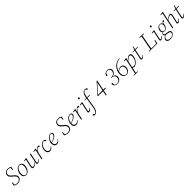

<svg xmlns="http://www.w3.org/2000/svg" viewBox="1042 -4081 7663 7663"><g transform="rotate(-45 4873.0 -249.5)"><path d="M24 -38 49 -176H76L73 -34L47 -59Q81 -35 117 -24Q153 -13 195 -13Q247 -13 286.5 -31Q326 -49 348 -82Q370 -115 370 -158Q370 -192 356 -218.5Q342 -245 314.5 -271Q287 -297 246 -328Q205 -360 178 -388.5Q151 -417 137 -447Q123 -477 123 -512Q123 -568 150 -607Q177 -646 222.5 -666.5Q268 -687 323 -687Q353 -687 380 -682Q407 -677 432 -667.5Q457 -658 482 -642L456 -506H429L434 -647L452 -624Q419 -645 389 -653Q359 -661 326 -661Q282 -661 245.5 -645.5Q209 -630 187.5 -600Q166 -570 166 -524Q166 -492 178 -466Q190 -440 214 -416.5Q238 -393 273 -366Q319 -331 350 -300.5Q381 -270 397.5 -239Q414 -208 414 -168Q414 -111 385 -70.5Q356 -30 307 -8Q258 14 195 14Q163 14 131.5 7.5Q100 1 72.5 -11Q45 -23 24 -38Z M672 13Q633 13 598.5 -5.5Q564 -24 542.5 -62.5Q521 -101 521 -160Q521 -219 539 -275Q557 -331 589 -376.5Q621 -422 664.5 -449Q708 -476 760 -476Q801 -476 835 -457Q869 -438 889.5 -400Q910 -362 910 -302Q910 -242 892 -185.5Q874 -129 841.5 -84.5Q809 -40 766 -13.5Q723 13 672 13ZM677 -10Q709 -10 737.5 -26.5Q766 -43 789.5 -72Q813 -101 829.5 -137.5Q846 -174 855 -215.5Q864 -257 864 -298Q864 -378 834 -415.5Q804 -453 756 -453Q723 -453 694 -436.5Q665 -420 641.5 -391.5Q618 -363 601.5 -325.5Q585 -288 576 -246.5Q567 -205 567 -163Q567 -84 598 -47Q629 -10 677 -10Z M1089 13Q1069 13 1054.5 5.5Q1040 -2 1033 -17.5Q1026 -33 1026 -55Q1026 -81 1031.5 -110.5Q1037 -140 1043 -168L1102 -437L1108 -427L999 -431L1002 -448L1141 -474L1151 -466L1088 -181Q1085 -163 1080.5 -142Q1076 -121 1073 -102Q1070 -83 1070 -70Q1070 -49 1080 -38Q1090 -27 1111 -27Q1134 -27 1163 -38.5Q1192 -50 1230.5 -76.5Q1269 -103 1318 -148L1323 -131H1318Q1274 -86 1234 -54Q1194 -22 1158 -4.5Q1122 13 1089 13ZM1326 13Q1305 13 1292.5 0.5Q1280 -12 1280 -34Q1280 -47 1283 -63.5Q1286 -80 1294 -113L1293 -114L1325 -266Q1335 -315 1344 -362.5Q1353 -410 1362 -461L1400 -474L1408 -467L1333 -107Q1330 -92 1327 -76.5Q1324 -61 1324 -49Q1324 -38 1330.5 -32Q1337 -26 1348 -26Q1371 -26 1398.5 -47.5Q1426 -69 1455 -105L1468 -95Q1448 -66 1426 -41.5Q1404 -17 1379 -2Q1354 13 1326 13Z M1644 -265 1637 -293H1645Q1668 -341 1696 -382.5Q1724 -424 1755 -450Q1786 -476 1818 -476Q1841 -476 1855 -470Q1869 -464 1876 -451Q1875 -434 1865.5 -424Q1856 -414 1838 -414Q1824 -414 1810.5 -420.5Q1797 -427 1781 -439L1768 -450L1802 -457V-452Q1775 -440 1748 -413.5Q1721 -387 1695.5 -349.5Q1670 -312 1644 -265ZM1550 0 1642 -435 1650 -426 1532 -431 1534 -448 1676 -474 1687 -465 1656 -304 1654 -294 1635 -204Q1624 -153 1615 -103.5Q1606 -54 1595 0L1556 6Z M2021 13Q1982 13 1949.5 -6Q1917 -25 1897.5 -63.5Q1878 -102 1878 -160Q1878 -221 1898.5 -277.5Q1919 -334 1954.5 -379Q1990 -424 2034.5 -450Q2079 -476 2128 -476Q2152 -476 2171.5 -467Q2191 -458 2204.5 -444.5Q2218 -431 2223 -415Q2222 -403 2214 -397Q2206 -391 2196 -391Q2185 -391 2176 -397.5Q2167 -404 2156 -416L2112 -463H2142V-457H2134Q2089 -455 2050 -429.5Q2011 -404 1982 -362.5Q1953 -321 1937 -270.5Q1921 -220 1921 -168Q1921 -97 1953 -61Q1985 -25 2038 -25Q2065 -25 2089.5 -36Q2114 -47 2135 -65.5Q2156 -84 2174 -108L2187 -98Q2172 -73 2154 -52.5Q2136 -32 2115 -17.5Q2094 -3 2070.5 5Q2047 13 2021 13Z M2410 13Q2372 13 2340 -5Q2308 -23 2288.5 -60.5Q2269 -98 2269 -158Q2269 -217 2289.5 -273.5Q2310 -330 2345.5 -375.5Q2381 -421 2426 -448.5Q2471 -476 2521 -476Q2561 -476 2587 -456Q2613 -436 2613 -396Q2613 -364 2594 -333Q2575 -302 2536 -272.5Q2497 -243 2437 -217Q2377 -191 2295 -169L2293 -189Q2387 -214 2449.5 -247Q2512 -280 2542.5 -317Q2573 -354 2573 -393Q2573 -421 2556.5 -436.5Q2540 -452 2512 -452Q2476 -452 2440.5 -428Q2405 -404 2375.5 -363Q2346 -322 2328.5 -271.5Q2311 -221 2311 -169Q2311 -96 2342.5 -61Q2374 -26 2425 -26Q2454 -26 2479 -36.5Q2504 -47 2525.5 -65.5Q2547 -84 2564 -108L2578 -98Q2562 -73 2544 -53Q2526 -33 2504.5 -18Q2483 -3 2459.5 5Q2436 13 2410 13Z M2863 -38 2888 -176H2915L2912 -34L2886 -59Q2920 -35 2956 -24Q2992 -13 3034 -13Q3086 -13 3125.5 -31Q3165 -49 3187 -82Q3209 -115 3209 -158Q3209 -192 3195 -218.5Q3181 -245 3153.5 -271Q3126 -297 3085 -328Q3044 -360 3017 -388.5Q2990 -417 2976 -447Q2962 -477 2962 -512Q2962 -568 2989 -607Q3016 -646 3061.5 -666.5Q3107 -687 3162 -687Q3192 -687 3219 -682Q3246 -677 3271 -667.5Q3296 -658 3321 -642L3295 -506H3268L3273 -647L3291 -624Q3258 -645 3228 -653Q3198 -661 3165 -661Q3121 -661 3084.5 -645.5Q3048 -630 3026.5 -600Q3005 -570 3005 -524Q3005 -492 3017 -466Q3029 -440 3053 -416.5Q3077 -393 3112 -366Q3158 -331 3189 -300.5Q3220 -270 3236.5 -239Q3253 -208 3253 -168Q3253 -111 3224 -70.5Q3195 -30 3146 -8Q3097 14 3034 14Q3002 14 2970.5 7.5Q2939 1 2911.5 -11Q2884 -23 2863 -38Z M3503 13Q3465 13 3433 -5Q3401 -23 3381.5 -60.5Q3362 -98 3362 -158Q3362 -217 3382.5 -273.5Q3403 -330 3438.5 -375.5Q3474 -421 3519 -448.5Q3564 -476 3614 -476Q3654 -476 3680 -456Q3706 -436 3706 -396Q3706 -364 3687 -333Q3668 -302 3629 -272.5Q3590 -243 3530 -217Q3470 -191 3388 -169L3386 -189Q3480 -214 3542.5 -247Q3605 -280 3635.5 -317Q3666 -354 3666 -393Q3666 -421 3649.5 -436.5Q3633 -452 3605 -452Q3569 -452 3533.5 -428Q3498 -404 3468.5 -363Q3439 -322 3421.5 -271.5Q3404 -221 3404 -169Q3404 -96 3435.5 -61Q3467 -26 3518 -26Q3547 -26 3572 -36.5Q3597 -47 3618.5 -65.5Q3640 -84 3657 -108L3671 -98Q3655 -73 3637 -53Q3619 -33 3597.5 -18Q3576 -3 3552.5 5Q3529 13 3503 13Z M3879 -265 3872 -293H3880Q3903 -341 3931 -382.5Q3959 -424 3990 -450Q4021 -476 4053 -476Q4076 -476 4090 -470Q4104 -464 4111 -451Q4110 -434 4100.5 -424Q4091 -414 4073 -414Q4059 -414 4045.5 -420.5Q4032 -427 4016 -439L4003 -450L4037 -457V-452Q4010 -440 3983 -413.5Q3956 -387 3930.5 -349.5Q3905 -312 3879 -265ZM3785 0 3877 -435 3885 -426 3767 -431 3769 -448 3911 -474 3922 -465 3891 -304 3889 -294 3870 -204Q3859 -153 3850 -103.5Q3841 -54 3830 0L3791 6Z M4180 -31Q4180 -46 4183 -61.5Q4186 -77 4191 -100L4262 -435L4270 -426L4152 -431L4154 -448L4299 -474L4310 -465L4234 -108Q4231 -93 4228 -77Q4225 -61 4225 -50Q4225 -38 4231.5 -32Q4238 -26 4250 -26Q4271 -26 4298.5 -47.5Q4326 -69 4355 -105L4369 -95Q4349 -66 4327 -41.5Q4305 -17 4280 -2Q4255 13 4226 13Q4207 13 4193.5 1Q4180 -11 4180 -31ZM4319 -627Q4305 -627 4294.5 -636.5Q4284 -646 4284 -662Q4284 -682 4297.5 -694.5Q4311 -707 4326 -707Q4342 -707 4351.5 -698Q4361 -689 4361 -673Q4361 -653 4348 -640Q4335 -627 4319 -627Z M4312 256Q4293 256 4276 249Q4259 242 4247.5 230.5Q4236 219 4232 206Q4234 194 4242.5 187.5Q4251 181 4262 181Q4272 181 4280.5 185Q4289 189 4297.5 195.5Q4306 202 4314 210L4340 236V239H4322V236Q4348 230 4367 217Q4386 204 4404 181Q4423 156 4435.5 123.5Q4448 91 4457 51Q4466 11 4474 -36Q4492 -151 4510 -265Q4528 -379 4544 -495Q4556 -570 4578 -620Q4600 -670 4628.5 -700Q4657 -730 4688.5 -742.5Q4720 -755 4750 -755Q4775 -755 4796 -746Q4817 -737 4830.5 -723Q4844 -709 4848 -693Q4847 -682 4839.5 -676Q4832 -670 4822 -670Q4810 -670 4801 -676.5Q4792 -683 4778 -699L4740 -741V-745H4762L4763 -740Q4731 -738 4703.5 -724.5Q4676 -711 4653.5 -683Q4631 -655 4614.5 -609Q4598 -563 4587 -496Q4569 -382 4551 -266Q4533 -150 4514 -36Q4505 15 4494 58.5Q4483 102 4466.5 138Q4450 174 4423 202Q4406 220 4388 232Q4370 244 4351.5 250Q4333 256 4312 256ZM4424 -439 4427 -458 4560 -468V-465H4721L4716 -436L4557 -439Z M5165 18 5210 -200 5212 -211 5293 -607H5283L5313 -621L5128 -413L4942 -206L4951 -236V-224H5371L5364 -186H4917L4923 -217L5316 -657H5345L5207 18Z M5819 13Q5772 13 5733.5 -3Q5695 -19 5672.5 -54.5Q5650 -90 5651 -148Q5654 -158 5661 -163Q5668 -168 5678 -168Q5691 -168 5698 -159.5Q5705 -151 5705 -133L5704 -40L5689 -72Q5712 -37 5747.5 -23.5Q5783 -10 5822 -10Q5872 -10 5910.5 -31.5Q5949 -53 5970.5 -92Q5992 -131 5992 -183Q5992 -225 5975 -256Q5958 -287 5925 -305Q5892 -323 5844 -323H5807L5812 -346H5851Q5900 -346 5940.5 -368Q5981 -390 6005.5 -429Q6030 -468 6030 -516Q6030 -553 6016.5 -581Q6003 -609 5975.5 -625Q5948 -641 5907 -641Q5884 -641 5861 -635Q5838 -629 5818 -616.5Q5798 -604 5781 -584L5808 -623L5790 -536Q5787 -518 5779.5 -509Q5772 -500 5758 -500Q5749 -500 5741.5 -506.5Q5734 -513 5732 -525Q5743 -571 5768.5 -602Q5794 -633 5831.5 -648.5Q5869 -664 5915 -664Q5968 -664 6003.5 -644Q6039 -624 6056.5 -591Q6074 -558 6074 -518Q6074 -471 6048.5 -429.5Q6023 -388 5977.5 -361.5Q5932 -335 5871 -331L5870 -337Q5925 -335 5962.5 -314Q6000 -293 6018.5 -258.5Q6037 -224 6037 -181Q6037 -122 6008 -78.5Q5979 -35 5930 -11Q5881 13 5819 13Z M6333 13Q6278 13 6238.5 -13.5Q6199 -40 6178 -88Q6157 -136 6157 -201Q6157 -291 6190 -371.5Q6223 -452 6283.5 -515.5Q6344 -579 6427 -618.5Q6510 -658 6608 -664L6609 -646Q6517 -635 6442.5 -596.5Q6368 -558 6314 -498.5Q6260 -439 6230.5 -363.5Q6201 -288 6201 -203Q6201 -144 6216.5 -100.5Q6232 -57 6263 -33.5Q6294 -10 6338 -10Q6370 -10 6399 -24.5Q6428 -39 6450 -65.5Q6472 -92 6485 -129.5Q6498 -167 6498 -213Q6498 -284 6465 -321Q6432 -358 6372 -358Q6330 -358 6285 -337.5Q6240 -317 6201 -274L6192 -291H6198Q6239 -338 6288.5 -363Q6338 -388 6389 -388Q6437 -388 6471 -366.5Q6505 -345 6523.5 -307Q6542 -269 6542 -218Q6542 -166 6524.5 -123.5Q6507 -81 6477.5 -50.5Q6448 -20 6410.5 -3.5Q6373 13 6333 13Z M6515 250 6519 229 6622 219H6641L6754 229L6750 250ZM6602 250 6747 -435 6756 -426 6638 -431 6640 -448 6786 -474 6797 -465 6766 -324 6765 -319 6704 -31 6701 -21Q6689 38 6679.5 85.5Q6670 133 6662 172.5Q6654 212 6647 250ZM6771 13Q6745 13 6720.5 1.5Q6696 -10 6678 -33L6695 -65Q6715 -44 6738.5 -33.5Q6762 -23 6788 -23Q6814 -23 6839 -32.5Q6864 -42 6886.5 -59.5Q6909 -77 6928 -99Q6956 -131 6975.5 -170.5Q6995 -210 7006 -253Q7017 -296 7017 -335Q7017 -388 7000 -413Q6983 -438 6950 -438Q6921 -438 6888.5 -420Q6856 -402 6820.5 -368.5Q6785 -335 6745 -289L6734 -294H6739Q6771 -345 6810 -386.5Q6849 -428 6890.5 -452Q6932 -476 6969 -476Q6994 -476 7015 -464Q7036 -452 7048.5 -425Q7061 -398 7061 -353Q7061 -303 7044.5 -251.5Q7028 -200 6999.5 -153Q6971 -106 6933.5 -68.5Q6896 -31 6854.5 -9Q6813 13 6771 13Z M7140 -439 7143 -458 7272 -468V-465H7430L7425 -436L7270 -438L7268 -439ZM7213 13Q7193 13 7180.5 0.5Q7168 -12 7168 -32Q7168 -46 7170.5 -61.5Q7173 -77 7178 -101L7251 -445L7301 -605H7326L7221 -108Q7218 -92 7215 -76.5Q7212 -61 7212 -49Q7212 -38 7218.5 -32Q7225 -26 7236 -26Q7252 -26 7269 -35.5Q7286 -45 7305 -63Q7324 -81 7343 -105L7357 -95Q7337 -66 7314.5 -41.5Q7292 -17 7267 -2Q7242 13 7213 13Z M7626 0 7631 -22 7740 -31H7753L7748 0ZM7719 0 7787 -363Q7802 -440 7815.5 -518Q7829 -596 7841 -674H7892L7824 -312Q7810 -234 7796.5 -156Q7783 -78 7771 0ZM7740 -652 7744 -674H7989L7984 -652L7874 -642H7853ZM7744 0 7748 -27H8071L8040 -4L8099 -175H8126L8087 0Z M8239 -31Q8239 -46 8242 -61.5Q8245 -77 8250 -100L8321 -435L8329 -426L8211 -431L8213 -448L8358 -474L8369 -465L8293 -108Q8290 -93 8287 -77Q8284 -61 8284 -50Q8284 -38 8290.5 -32Q8297 -26 8309 -26Q8330 -26 8357.5 -47.5Q8385 -69 8414 -105L8428 -95Q8408 -66 8386 -41.5Q8364 -17 8339 -2Q8314 13 8285 13Q8266 13 8252.5 1Q8239 -11 8239 -31ZM8378 -627Q8364 -627 8353.5 -636.5Q8343 -646 8343 -662Q8343 -682 8356.5 -694.5Q8370 -707 8385 -707Q8401 -707 8410.5 -698Q8420 -689 8420 -673Q8420 -653 8407 -640Q8394 -627 8378 -627Z M8573 250Q8523 250 8487.5 237.5Q8452 225 8432 200.5Q8412 176 8412 140Q8412 102 8433.5 70.5Q8455 39 8489.5 15.5Q8524 -8 8563 -22L8571 -13Q8516 16 8485.5 48.5Q8455 81 8455 126Q8455 170 8490.5 196Q8526 222 8593 222Q8649 222 8692 205Q8735 188 8760 159Q8785 130 8785 94Q8785 72 8776.5 55Q8768 38 8744.5 26.5Q8721 15 8674 9L8568 -5Q8563 -5 8558 -6Q8553 -7 8547 -8V-9Q8516 -18 8502 -36Q8488 -54 8488 -75Q8488 -105 8509.5 -132Q8531 -159 8569 -183V-188L8576 -175Q8547 -149 8536.5 -130Q8526 -111 8526 -94Q8526 -75 8538.5 -61.5Q8551 -48 8583 -44L8696 -29Q8746 -22 8774 -8Q8802 6 8813.5 27Q8825 48 8825 74Q8825 107 8807.5 138Q8790 169 8756 194.5Q8722 220 8676 235Q8630 250 8573 250ZM8642 -142Q8604 -142 8575 -156.5Q8546 -171 8529.5 -199.5Q8513 -228 8513 -269Q8513 -311 8526.5 -348Q8540 -385 8565 -414Q8590 -443 8623 -459.5Q8656 -476 8695 -476Q8727 -476 8752 -464Q8777 -452 8793 -428Q8809 -404 8811 -368L8807 -362Q8814 -413 8827.5 -440.5Q8841 -468 8858.5 -478.5Q8876 -489 8894 -489Q8901 -489 8907 -488.5Q8913 -488 8918 -486Q8920 -482 8921 -478.5Q8922 -475 8922 -470Q8922 -449 8897.5 -438.5Q8873 -428 8828 -417L8847 -435Q8842 -424 8837 -410Q8832 -396 8827.5 -377Q8823 -358 8819 -330Q8812 -288 8796.5 -253.5Q8781 -219 8758.5 -194Q8736 -169 8706.5 -155.5Q8677 -142 8642 -142ZM8646 -162Q8675 -162 8699 -176.5Q8723 -191 8740.5 -216.5Q8758 -242 8768 -274.5Q8778 -307 8778 -343Q8778 -397 8755 -426.5Q8732 -456 8689 -456Q8659 -456 8635 -441Q8611 -426 8593.5 -400.5Q8576 -375 8566.5 -342.5Q8557 -310 8557 -274Q8557 -238 8567.5 -213Q8578 -188 8598 -175Q8618 -162 8646 -162Z M8945 6 8938 0 9044 -518Q9055 -567 9064 -615.5Q9073 -664 9080 -713L9092 -698L8972 -703L8975 -719L9123 -745L9131 -737L9051 -349L9050 -340L9022 -204Q9015 -170 9008.5 -137Q9002 -104 8996 -70Q8990 -36 8983 0ZM9250 13Q9230 13 9217 1.5Q9204 -10 9204 -30Q9204 -45 9207.5 -61Q9211 -77 9216 -100L9263 -305Q9268 -329 9273 -352.5Q9278 -376 9278 -394Q9278 -417 9267.5 -427.5Q9257 -438 9238 -438Q9214 -438 9185 -426Q9156 -414 9119 -388Q9082 -362 9033 -320L9032 -340H9036Q9073 -379 9113.5 -409.5Q9154 -440 9192 -458Q9230 -476 9260 -476Q9292 -476 9307.5 -458.5Q9323 -441 9323 -411Q9323 -388 9318.5 -366Q9314 -344 9308 -316L9259 -108Q9256 -92 9252.5 -76.5Q9249 -61 9249 -49Q9249 -38 9255.5 -32Q9262 -26 9274 -26Q9295 -26 9323 -47.5Q9351 -69 9380 -105L9393 -95Q9374 -66 9351.5 -41.5Q9329 -17 9303.5 -2Q9278 13 9250 13Z M9456 -439 9459 -458 9588 -468V-465H9746L9741 -436L9586 -438L9584 -439ZM9529 13Q9509 13 9496.5 0.5Q9484 -12 9484 -32Q9484 -46 9486.5 -61.5Q9489 -77 9494 -101L9567 -445L9617 -605H9642L9537 -108Q9534 -92 9531 -76.5Q9528 -61 9528 -49Q9528 -38 9534.5 -32Q9541 -26 9552 -26Q9568 -26 9585 -35.5Q9602 -45 9621 -63Q9640 -81 9659 -105L9673 -95Q9653 -66 9630.5 -41.5Q9608 -17 9583 -2Q9558 13 9529 13Z"/></g></svg>

Font: Source Serif 4 36pt Light
Style: Italic
Weight: 300
Italic angle: -12°
Designer: Frank Grießhammer
Foundry: Adobe Systems Incorporated
Version: Version 4.004;hotconv 1.0.116;makeotfexe 2.5.65601